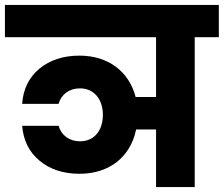

<svg xmlns="http://www.w3.org/2000/svg" viewBox="-37 -760 909 780"><path d="M-17 -609H597V-366H514C487 -470 402 -534 286 -534C220 -534 166 -516 123 -481C80 -445 57 -397 53 -338H201C212 -377 244 -401 288 -401C347 -401 381 -354 381 -294C381 -231 347 -186 288 -186C245 -186 212 -210 201 -249H53C58 -190 81 -142 124 -107C166 -72 220 -54 286 -54C407 -54 493 -122 516 -234H597V0H754V-609H852V-740H-17Z"/></svg>

Font: Poppins
Style: Bold
Weight: 700
Designer: Ninad Kale (Devanagari), Jonny Pinhorn (Latin)
Foundry: Indian Type Foundry
Version: 4.004